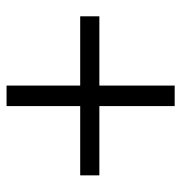

<svg xmlns="http://www.w3.org/2000/svg" viewBox="-4 -612 540 571"><g transform="rotate(-90 265.5 -327.0)"><path d="M235 -77V-301H29V-358H235V-577H296V-358H502V-301H296V-77Z"/></g></svg>

Font: Source Serif Pro
Style: Regular
Weight: 400
Designer: Frank Grießhammer
Foundry: Adobe Systems Incorporated
Version: Version 3.001;hotconv 1.0.111;makeotfexe 2.5.65597